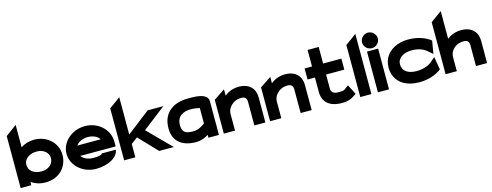

<svg xmlns="http://www.w3.org/2000/svg" viewBox="-23 -1353 5259 2052"><g transform="rotate(-15 2606.0 -327.5)"><path d="M25 0H143V-36C181 -9 235 11 298 11C466 11 549 -110 549 -226C549 -366 433 -462 298 -462C237 -462 188 -445 148 -418V-666L25 -575ZM148 -226C148 -281 202 -333 291 -333C371 -333 421 -282 421 -226C421 -164 367 -114 291 -114C200 -114 148 -159 148 -226Z M593 -226C593 -95 714 11 858 11C1003 11 1107 -57 1113 -133H958C953 -112 893 -110 858 -110C801 -110 752 -133 729 -167H1121V-221C1121 -355 1003 -462 858 -462C714 -462 593 -357 593 -226ZM728 -282C750 -316 800 -341 858 -341C916 -341 965 -317 987 -282Z M1170 0H1294V-148L1366 -201L1558 0H1720L1469 -253L1725 -451H1551L1294 -252V-665L1170 -575Z M1716 -207C1716 -53 1822 11 1965 11C2023 11 2068 -10 2103 -32V0H2219V-372C2219 -470 2051 -462 1999 -462C1838 -462 1716 -381 1716 -207ZM1843 -209C1843 -309 1917 -343 1999 -343C2035 -343 2073 -336 2096 -331V-161C2079 -146 2026 -108 1968 -108C1892 -108 1843 -119 1843 -209Z M2273 0H2397V-183C2397 -226 2418 -260 2446 -283C2470 -304 2503 -321 2548 -321C2592 -321 2611 -301 2611 -260V0H2733V-278C2733 -372 2674 -443 2557 -443C2490 -443 2438 -420 2397 -388V-457L2273 -374Z M2785 0H2909V-183C2909 -226 2930 -260 2958 -283C2982 -304 3015 -321 3060 -321C3104 -321 3123 -301 3123 -260V0H3245V-278C3245 -372 3186 -443 3069 -443C3002 -443 2950 -420 2909 -388V-457L2785 -374Z M3287 -327H3369V-160C3371 -54 3444 11 3577 11C3657 11 3692 -11 3725 -34L3743 -47L3688 -155L3664 -138C3633 -115 3639 -110 3577 -110C3515 -110 3492 -129 3492 -176V-327H3694V-449H3492V-632H3369V-449H3287Z M3783 0H3906V-666L3783 -575Z M3952 -558C3952 -510 3992 -472 4039 -472C4086 -472 4126 -510 4126 -558C4126 -606 4086 -644 4039 -644C3992 -644 3952 -606 3952 -558ZM3978 0H4101V-451H3978Z M4156 -225C4156 -192 4162 -160 4174 -131C4209 -48 4295 11 4436 11C4536 11 4616 -19 4669 -57L4681 -66L4657 -208L4600 -160C4564 -132 4507 -112 4436 -112C4347 -112 4283 -151 4283 -226C4283 -243 4286 -258 4294 -272C4316 -311 4364 -340 4442 -340C4513 -340 4564 -321 4600 -291L4657 -243L4681 -385L4669 -394C4616 -432 4536 -462 4436 -462C4392 -462 4352 -455 4315 -442C4223 -409 4156 -335 4156 -225Z M4727 0H4851V-154C4851 -197 4871 -230 4897 -253C4920 -273 4957 -290 5002 -290C5045 -290 5063 -271 5063 -230V0H5186V-248C5186 -341 5126 -412 5009 -412C4942 -412 4891 -390 4851 -358V-665L4727 -575Z"/></g></svg>

Font: Charger Sport
Style: UltExt
Weight: 1000
Designer: Jasper
Foundry: Cannot Into Space Fonts
Version: Version 1.1